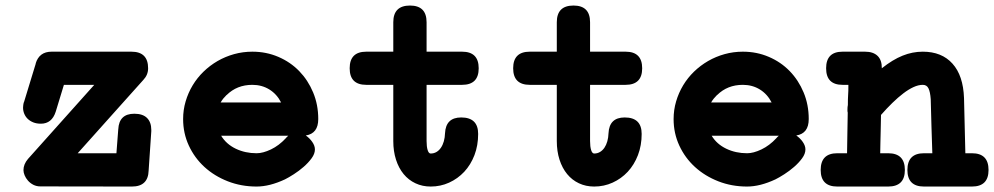

<svg xmlns="http://www.w3.org/2000/svg" viewBox="-20 -641 3660 707"><path d="M185.1 -229.5Q170.9 -185.5 130.4 -185.5Q114.7 -185.5 102.5 -190.4Q90.3 -195.3 82 -203.4Q73.7 -211.4 69.3 -222.2Q64.9 -232.9 64.9 -244.6Q64.9 -249 65.7 -254.6Q66.4 -260.3 68.4 -266.1V-265.1Q79.1 -300.8 90.1 -336.2Q101.1 -371.6 111.8 -407.2H111.3Q124.5 -450.7 169.9 -450.7H463.9Q525.4 -450.7 525.4 -389.6Q525.4 -365.2 507.8 -346.7Q473.6 -308.6 444.8 -276.4Q416 -244.1 387.7 -212.6Q359.4 -181.2 330.1 -148.2Q300.8 -115.2 266.1 -76.7H408.7Q410.2 -99.6 412.1 -121.1Q414.1 -142.6 415.5 -165.5V-165Q418.5 -222.2 474.6 -222.2Q505.9 -222.2 521.5 -206.5Q537.1 -190.9 537.1 -162.6V-157.7L527.3 -12.7Q525.4 45.9 465.8 45.9L128.9 45.4Q114.3 45.4 102.5 39.3Q90.8 33.2 82.8 23.9Q74.7 14.6 70.6 4.4Q66.4 -5.9 66.4 -14.6Q66.4 -36.1 83 -55.7L327.1 -328.6H215.3Z M1031.7 -131.3Q1036.1 -136.7 1041.5 -141.1H794.4Q813 -110.4 847.9 -93.5Q882.8 -76.7 924.8 -76.7Q948.2 -76.7 977.8 -90.8Q1007.3 -105 1032.2 -131.8ZM1151.9 -202.6Q1151.9 -149.4 1106 -142.1Q1119.6 -132.8 1129.6 -118.7Q1139.6 -104.5 1139.6 -90.8Q1139.6 -74.7 1127.4 -58.1Q1115.2 -41.5 1098.1 -26.6Q1081.1 -11.7 1062 0.5Q1043 12.7 1029.3 19.5Q972.7 45.9 924.8 45.9Q868.2 45.9 818.8 26.6Q769.5 7.3 732.9 -26.1Q696.3 -59.6 675.3 -105Q654.3 -150.4 654.3 -202.6Q654.3 -236.3 663.6 -267.8Q672.9 -299.3 689.5 -326.9Q706.1 -354.5 729.5 -377.2Q752.9 -399.9 781.2 -416.3Q809.6 -432.6 842 -441.7Q874.5 -450.7 909.2 -450.7Q960.4 -450.7 1004.9 -431.6Q1049.3 -412.6 1081.8 -379.2Q1114.3 -345.7 1133.1 -300.5Q1151.9 -255.4 1151.9 -202.6ZM814.5 -291.5Q807.6 -284.7 802.2 -278.1Q796.9 -271.5 792.5 -263.7H1015.1Q999.5 -294.4 971.9 -311.5Q944.3 -328.6 909.2 -328.6Q852.5 -328.6 814.5 -291Z M1328.6 -328.6Q1267.6 -328.6 1267.6 -389.6Q1267.6 -450.7 1328.6 -450.7H1428.2V-559.1Q1428.2 -620.6 1489.7 -620.6Q1550.8 -620.6 1550.8 -559.1V-450.7H1681.6Q1742.7 -450.7 1742.7 -389.6Q1742.7 -328.6 1681.6 -328.6H1550.8V-121.6Q1550.8 -101.1 1554.7 -88.4Q1558.6 -75.7 1565.9 -75.7Q1577.6 -75.7 1587.2 -81.3Q1596.7 -86.9 1603.5 -96.9Q1610.4 -106.9 1614.3 -120.6Q1618.2 -134.3 1618.7 -150.4Q1621.6 -208.5 1678.2 -208.5Q1740.7 -208.5 1740.7 -147.9Q1740.7 -105.5 1727.1 -69.8Q1713.4 -34.2 1689.5 -8.5Q1665.5 17.1 1633.8 31.5Q1602.1 45.9 1565.9 45.9Q1535.2 45.9 1509.8 33.9Q1484.4 22 1466.3 0Q1448.2 -22 1438.2 -53Q1428.2 -84 1428.2 -121.6V-328.6Z M1930.7 -328.6Q1869.6 -328.6 1869.6 -389.6Q1869.6 -450.7 1930.7 -450.7H2030.3V-559.1Q2030.3 -620.6 2091.8 -620.6Q2152.8 -620.6 2152.8 -559.1V-450.7H2283.7Q2344.7 -450.7 2344.7 -389.6Q2344.7 -328.6 2283.7 -328.6H2152.8V-121.6Q2152.8 -101.1 2156.7 -88.4Q2160.6 -75.7 2168 -75.7Q2179.7 -75.7 2189.2 -81.3Q2198.7 -86.9 2205.6 -96.9Q2212.4 -106.9 2216.3 -120.6Q2220.2 -134.3 2220.7 -150.4Q2223.6 -208.5 2280.3 -208.5Q2342.8 -208.5 2342.8 -147.9Q2342.8 -105.5 2329.1 -69.8Q2315.4 -34.2 2291.5 -8.5Q2267.6 17.1 2235.8 31.5Q2204.1 45.9 2168 45.9Q2137.2 45.9 2111.8 33.9Q2086.4 22 2068.4 0Q2050.3 -22 2040.3 -53Q2030.3 -84 2030.3 -121.6V-328.6Z M2837.9 -131.3Q2842.3 -136.7 2847.7 -141.1H2600.6Q2619.1 -110.4 2654.1 -93.5Q2689 -76.7 2731 -76.7Q2754.4 -76.7 2783.9 -90.8Q2813.5 -105 2838.4 -131.8ZM2958 -202.6Q2958 -149.4 2912.1 -142.1Q2925.8 -132.8 2935.8 -118.7Q2945.8 -104.5 2945.8 -90.8Q2945.8 -74.7 2933.6 -58.1Q2921.4 -41.5 2904.3 -26.6Q2887.2 -11.7 2868.2 0.5Q2849.1 12.7 2835.4 19.5Q2778.8 45.9 2731 45.9Q2674.3 45.9 2625 26.6Q2575.7 7.3 2539.1 -26.1Q2502.4 -59.6 2481.4 -105Q2460.4 -150.4 2460.4 -202.6Q2460.4 -236.3 2469.7 -267.8Q2479 -299.3 2495.6 -326.9Q2512.2 -354.5 2535.6 -377.2Q2559.1 -399.9 2587.4 -416.3Q2615.7 -432.6 2648.2 -441.7Q2680.7 -450.7 2715.3 -450.7Q2766.6 -450.7 2811 -431.6Q2855.5 -412.6 2887.9 -379.2Q2920.4 -345.7 2939.2 -300.5Q2958 -255.4 2958 -202.6ZM2620.6 -291.5Q2613.8 -284.7 2608.4 -278.1Q2603 -271.5 2598.6 -263.7H2821.3Q2805.7 -294.4 2778.1 -311.5Q2750.5 -328.6 2715.3 -328.6Q2658.7 -328.6 2620.6 -291Z M3082.5 -328.6Q3022 -328.6 3022 -389.6Q3022 -450.7 3082.5 -450.7H3165.5Q3195.3 -450.7 3211.4 -435.3Q3227.5 -419.9 3227.1 -389.6Q3267.1 -421.4 3303.5 -436Q3339.8 -450.7 3377.9 -450.7Q3447.8 -450.7 3487.3 -406.7Q3526.9 -362.8 3529.8 -279.8L3534.7 -76.7H3559.1Q3620.1 -76.7 3620.1 -15.1Q3620.1 45.9 3559.1 45.9H3382.3Q3321.3 45.9 3321.3 -15.1Q3321.3 -76.7 3382.3 -76.7H3413.1Q3411.6 -127 3409.9 -176.3Q3408.2 -225.6 3407.2 -275.9Q3405.3 -302.7 3398.9 -315.7Q3392.6 -328.6 3377.9 -328.6Q3361.8 -328.6 3343.8 -320.3Q3325.7 -312 3306.2 -297.1Q3286.6 -282.2 3265.9 -262Q3245.1 -241.7 3224.1 -217.8Q3223.6 -197.8 3223.4 -181.2Q3223.1 -164.6 3222.7 -148.4Q3222.2 -132.3 3221.9 -115Q3221.7 -97.7 3221.2 -76.7H3250.5Q3312 -76.7 3312 -15.1Q3312 45.9 3250.5 45.9H3063Q3002 45.9 3002 -15.1Q3002 -76.7 3063 -76.7H3099.1Q3100.1 -114.3 3100.3 -151.1Q3100.6 -188 3101.6 -226.1Q3100.6 -229 3100.6 -231.7Q3100.6 -234.4 3100.6 -237.3V-239.3Q3100.6 -247.1 3102.1 -254.4Q3102.1 -266.6 3102.3 -274.9Q3102.5 -283.2 3103 -290.8Q3103.5 -298.3 3103.8 -306.9Q3104 -315.4 3104 -328.6Z"/></svg>

Font: Erica Type
Style: Bold
Weight: 700
Designer: Peter Wiegel
Foundry: Peter Wiegel
Version: Version 1.000 2010 initial release